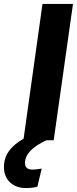

<svg xmlns="http://www.w3.org/2000/svg" viewBox="-110 -713 391 976"><path d="M261 -693 163 0H126Q17 50 17 116Q17 149 55 149Q74 149 102 144L80 236Q56 243 22 243Q-28 243 -59 214Q-90 185 -90 136Q-90 92 -65.5 56.5Q-41 21 10 -8L106 -693Z"/></svg>

Font: Fira Sans Extra Condensed
Style: Bold Italic
Weight: 700
Width: 3
Italic angle: -8°
Designer: Carrois Corporate & Edenspiekermann AG
Foundry: Carrois Corporate GbR & Edenspiekermann AG
Version: Version 4.203